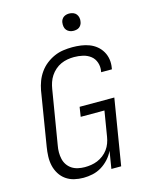

<svg xmlns="http://www.w3.org/2000/svg" viewBox="-137 -1023 873 1117"><g transform="rotate(-15 300.0 -464.5)"><path d="M225 8Q196 8 169 1.5Q142 -5 120 -20.5Q98 -36 83.5 -59.5Q69 -83 63 -109.5Q57 -136 58 -165Q59 -194 64 -223L117 -548Q122 -575 132 -601.5Q142 -628 159 -652Q176 -676 199 -694Q222 -712 248 -723.5Q274 -735 302 -739Q330 -743 357 -743Q383 -743 409 -739.5Q435 -736 458.5 -727Q482 -718 501 -702.5Q520 -687 532.5 -665.5Q545 -644 549 -618.5Q553 -593 548 -566L547 -559H482L483 -564Q488 -591 479.5 -616.5Q471 -642 451 -657.5Q431 -673 405 -679Q379 -685 352 -685Q332 -685 312 -681.5Q292 -678 273 -669.5Q254 -661 237.5 -646.5Q221 -632 209.5 -614.5Q198 -597 191.5 -577.5Q185 -558 182 -539L128 -213Q124 -192 124 -171.5Q124 -151 128.5 -131.5Q133 -112 144 -96Q155 -80 171 -69.5Q187 -59 207.5 -54.5Q228 -50 248 -50Q267 -50 286.5 -53Q306 -56 324.5 -63.5Q343 -71 360 -84Q377 -97 389 -113.5Q401 -130 408 -149Q415 -168 418 -187L443 -339H300L309 -397H518L453 0H394L411 -105Q399 -79 378.5 -56.5Q358 -34 333 -19Q308 -4 280 2Q252 8 225 8ZM391 -833Q378 -833 367 -837.5Q356 -842 348.5 -851Q341 -860 339 -872.5Q337 -885 339 -898Q340 -906 345 -914.5Q350 -923 357.5 -928Q365 -933 373.5 -935Q382 -937 390 -937Q403 -937 414.5 -932.5Q426 -928 433 -919Q440 -910 442.5 -897.5Q445 -885 442 -872Q441 -864 436 -855.5Q431 -847 424 -842Q417 -837 408 -835Q399 -833 391 -833Z"/></g></svg>

Font: Iosevka Aile Light
Style: Italic
Weight: 300
Italic angle: -9°
Designer: Belleve Invis
Foundry: Belleve Invis
Version: Version 31.1.0; ttfautohint (v1.8.4)